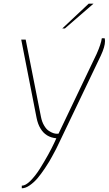

<svg xmlns="http://www.w3.org/2000/svg" viewBox="-20 -744 585 1033"><path d="M329.1 -590.8H314.9L457 -724.1H482.9ZM97.2 269V254.9H97.7Q117.7 254.9 143.6 229Q169.9 202.6 193.8 165Q217.3 127.4 238.3 89.8Q258.8 52.7 271 26.4L283.2 0Q226.1 -5.4 198.2 -52.2Q183.6 -75.7 176.8 -109.9L94.2 -530.8H118.2L200.2 -116.2Q205.6 -87.9 217.8 -67.9Q229.5 -48.3 242.7 -40Q255.4 -31.7 266.6 -27.8Q277.8 -24.4 285.2 -24.4L294.9 -24.9L500 -454.1Q523.4 -506.8 527.8 -538.1H543Q544.9 -531.2 544.9 -522.5Q544.9 -493.2 522.9 -445.8L310.1 -1Q307.1 6.8 284.7 51.8Q282.7 55.7 280.8 59.6Q270.5 79.6 260.3 97.7Q248.5 121.1 221.2 162.1Q200.2 193.4 181.2 215.8Q161.6 238.3 139.6 253.4Q117.2 269 97.2 269Z"/></svg>

Font: Squarion Thin
Style: Italic
Weight: 100
Designer: Natanael Gama
Version: Version 1.00;September 12, 2019;FontCreator 11.5.0.2425 64-b